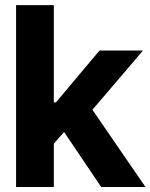

<svg xmlns="http://www.w3.org/2000/svg" viewBox="-20 -748 602 768"><path d="M181.1 -157 181.4 -338.5H203.7L378.1 -545.9H552L317.4 -271.1H280.9ZM44.3 0V-727.5H195.3V0ZM384.8 0 224.6 -237.3 325.2 -344.5 561.9 0Z"/></svg>

Font: Inter Tight
Style: Regular
Weight: 400
Designer: Rasmus Andersson
Foundry: rsms
Version: Version 3.002